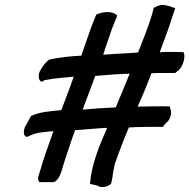

<svg xmlns="http://www.w3.org/2000/svg" viewBox="-20 -753 765 776"><path d="M85 -247C73 -230 73 -200 89 -200H90L108 -208C134 -219 159 -219 196 -223C176 -167 155 -109 144 -69C140 -51 127 -31 139 -17H198C218 -26 227 -54 233 -76C245 -117 254 -139 274 -201C277 -209 281 -218 283 -226L284 -227C319 -230 361 -233 402 -236H413C385 -172 351 -94 344 -14L343 -10L373 -3C389 9 421 2 430 -13V-14L435 -39C436 -54 440 -70 444 -90C458 -131 483 -197 501 -238C536 -240 609 -241 635 -240H638L650 -255C657 -260 666 -270 669 -283C675 -303 668 -311 666 -323H662C639 -324 575 -323 536 -322C555 -363 574 -409 592 -457C613 -458 631 -458 644 -458H688L699 -467H700C720 -485 730 -521 723 -539L722 -542L692 -543H649C642 -543 626 -541 626 -542V-543C644 -591 663 -641 678 -690L688 -720C673 -724 658 -733 636 -733C621 -733 611 -725 601 -721L594 -693C578 -640 558 -592 538 -541C493 -537 447 -536 401 -532H397C412 -575 420 -602 433 -638L454 -690L452 -692C433 -710 395 -706 369 -694L349 -644C336 -606 327 -583 311 -535L309 -528C263 -526 219 -521 179 -512H178C161 -497 154 -488 145 -472C130 -451 137 -423 149 -423H151C156 -427 156 -428 166 -430C202 -437 235 -439 278 -443C262 -396 246 -358 228 -308C181 -303 140 -301 105 -284ZM314 -310C331 -356 347 -397 365 -446L377 -447C418 -451 461 -454 502 -455H504C493 -427 478 -392 469 -370L448 -319C405 -317 357 -314 314 -310Z"/></svg>

Font: Hussar Pisanka
Style: SbdKur
Weight: 600
Designer: Robert Jablonski
Foundry: Cannot Into Space Fonts
Version: Version 1.070